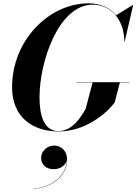

<svg xmlns="http://www.w3.org/2000/svg" viewBox="-20 -780 820 1154"><path d="M437.5 -286V-284H536.5L494.5 -125C469.5 -83 419.5 8 330.5 8C241.5 8 217.5 -93 217.5 -195C217.5 -412 333.5 -752 537.5 -752C591.5 -752 641 -729.5 676 -687C692.5 -667.5 704.5 -643 713.5 -618.5C722 -592.5 727 -563 727.5 -530H729.5L780.5 -750H778.5L677.5 -688C639.5 -734.5 582 -760 512.5 -760C274.5 -760 52.5 -538 52.5 -255C52.5 -82 169.5 10 332.5 10C495.5 10 624.5 -102 669.5 -165L700.5 -284H757.5V-286ZM227 168.5C227 207 255 237 303 237C338 237 376.5 217 381.5 179.5C382.5 280.5 275.5 352.5 179.5 352.5V354C277.5 354 383.5 282.5 383.5 180.5C383.5 126.5 348 95 305 95C262.5 95 227 130 227 168.5Z"/></svg>

Font: Bodoni* 96pt
Style: Bold Italic
Weight: 700
Italic angle: -13°
Version: Version 2.3